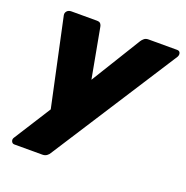

<svg xmlns="http://www.w3.org/2000/svg" viewBox="-127 -637 912 943"><g transform="rotate(20 329.0 -165.0)"><path d="M48 190Q37 190 32.5 179.5Q28 169 35 159L157 -33L59 -490Q57 -502 65 -511Q73 -520 88 -520H221Q235 -520 240.5 -513Q246 -506 247 -498L295 -238L455 -498Q460 -506 468.5 -513Q477 -520 491 -520H640Q653 -520 656.5 -510Q660 -500 654 -489L231 168Q227 176 217.5 183Q208 190 194 190Z"/></g></svg>

Font: Rubik Light ExtraBold
Style: Italic
Weight: 800
Italic angle: -12°
Version: Version 2.104